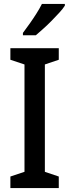

<svg xmlns="http://www.w3.org/2000/svg" viewBox="-20 -960 355 980"><path d="M280 0H33V-59L105 -83V-631L33 -655V-714H280V-655L209 -631V-83L280 -59ZM311 -931Q301 -915 282.5 -895Q264 -875 243 -853.5Q222 -832 200.5 -813Q179 -794 163 -780H97V-792Q115 -816 133 -841.5Q151 -867 167 -892.5Q183 -918 194 -940H311Z"/></svg>

Font: Noto Sans Bengali Condensed Medium
Style: Regular
Weight: 500
Width: 3
Designer: Jelle Bosma - Monotype Design Team
Foundry: Monotype Imaging Inc.
Version: Version 2.003